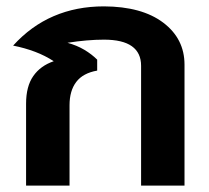

<svg xmlns="http://www.w3.org/2000/svg" viewBox="-20 -580 652 600"><path d="M304.7 -560.1Q423.3 -559.6 490 -509.3Q556.6 -459 556.6 -377.9V0H420.9V-374.5Q420.9 -415 392.1 -435.5Q363.3 -456.1 304.7 -456.1Q278.8 -456.1 250.2 -453.6Q221.7 -451.2 190.9 -446.3Q220.7 -438 243.7 -424.3Q266.6 -410.6 283.7 -393.6V-359.4Q239.3 -351.6 218.3 -324Q197.3 -296.4 197.3 -251V0H61.5V-255.9Q61.5 -310.1 84 -342.3Q106.4 -374.5 147.9 -388.7Q121.1 -406.2 89.4 -418.2Q57.6 -430.2 21 -437.5Q76.7 -499 147.7 -529.5Q218.8 -560.1 304.7 -560.1Z"/></svg>

Font: Roboto Web
Style: Bold
Weight: 700
Designer: Google
Version: Version 1.200310; 2013